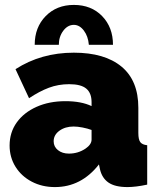

<svg xmlns="http://www.w3.org/2000/svg" viewBox="-20 -750 639 780"><path d="M19 -159Q19 -212 48 -252.5Q77 -293 128.5 -316Q180 -339 246 -339Q310 -339 352 -319V-335Q352 -372 330.5 -390Q309 -408 261 -408Q217 -408 178.5 -393.5Q140 -379 98 -351L43 -469Q147 -536 280 -536Q405 -536 473.5 -479.5Q542 -423 542 -312V-210Q542 -183 550 -172.5Q558 -162 578 -160V0Q555 5 534.5 7.5Q514 10 498 10Q447 10 420.5 -8.5Q394 -27 386 -63L382 -82Q310 10 203 10Q151 10 109 -12Q67 -34 43 -72.5Q19 -111 19 -159ZM327 -146Q352 -163 352 -183V-222Q336 -228 315.5 -232Q295 -236 279 -236Q245 -236 221.5 -219Q198 -202 198 -176Q198 -154 215.5 -140Q233 -126 260 -126Q297 -126 327 -146ZM280 -649Q255 -649 237 -625Q219 -601 219 -568H121Q121 -639 165.5 -684.5Q210 -730 280 -730Q351 -730 395 -684.5Q439 -639 439 -568H341Q338 -603 320.5 -626Q303 -649 280 -649Z"/></svg>

Font: Raleway Black
Style: Regular
Weight: 900
Designer: Matt McInerney, Pablo Impallari, Rodrigo Fuenzalida
Foundry: Matt McInerney, Pablo Impallari, Rodrigo Fuenzalida
Version: Version 4.026